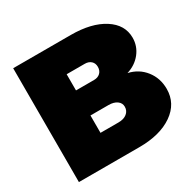

<svg xmlns="http://www.w3.org/2000/svg" viewBox="-154 -862 1032 1024"><g transform="rotate(-30 362.0 -350.5)"><path d="M49.8 0V-701.2H404.8Q531.2 -701.2 607.2 -652.6Q683.1 -604 683.1 -523.9Q683.1 -472.2 650.9 -431.4Q618.7 -390.6 564.9 -374Q627.9 -359.9 666 -311.3Q704.1 -262.7 704.1 -196.8Q704.1 -106.9 627.2 -53.5Q550.3 0 421.9 0ZM280.8 -169.9H392.1Q424.3 -169.9 443.6 -185.3Q462.9 -200.7 462.9 -226.1Q462.9 -249 443.6 -262.9Q424.3 -276.9 392.1 -276.9H280.8ZM280.8 -431.2H392.1Q416 -431.2 430.4 -445.1Q444.8 -459 444.8 -481.9Q444.8 -504.4 430.4 -517.6Q416 -530.8 392.1 -530.8H280.8Z"/></g></svg>

Font: Trueno Black
Style: Regular
Weight: 900
Designer: Julieta Ulanovsky
Foundry: Julieta Ulanovsky
Version: Version 3.001b | FøM Fix